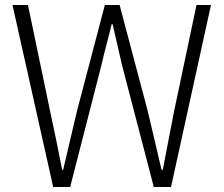

<svg xmlns="http://www.w3.org/2000/svg" viewBox="-20 -749 897 769"><path d="M193 0 30 -729H92L180 -307Q193 -248 205 -188.5Q217 -129 229 -69H233Q247 -129 261 -188.5Q275 -248 289 -307L400 -729H459L571 -307Q585 -248 599 -188.5Q613 -129 627 -69H632Q644 -129 655 -188.5Q666 -248 678 -307L767 -729H825L665 0H596L469 -487Q459 -531 450 -570Q441 -609 431 -652H427Q417 -609 406.5 -570Q396 -531 386 -487L261 0Z"/></svg>

Font: Noto Sans TC Thin Light
Style: Regular
Weight: 300
Version: Version 2.004-H2;hotconv 1.0.118;makeotfexe 2.5.65603